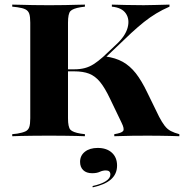

<svg xmlns="http://www.w3.org/2000/svg" viewBox="-20 -591 798 833"><path d="M181.5 -2.4Q150.8 -2.4 122.6 -2Q94.4 -1.6 71.8 -1.2Q49.2 -0.8 33.1 0V-8.9L54.8 -11.3Q78.2 -15.3 90.3 -21Q102.4 -26.6 106.9 -39.5Q111.3 -52.4 111.3 -78.2V-492.7Q111.3 -518.5 106.9 -531.5Q102.4 -544.4 90.3 -550.4Q78.2 -556.5 54.8 -559.7L33.1 -562.1V-571Q49.2 -571 71.8 -570.2Q94.4 -569.4 122.6 -569Q150.8 -568.5 181.5 -568.5H192.7H204.8Q235.5 -568.5 262.1 -569Q288.7 -569.4 310.9 -570.2Q333.1 -571 348.4 -571V-562.1L329.8 -559.7Q296 -554 285.5 -542.7Q275 -531.5 275 -492.7V-78.2Q275 -39.5 285.5 -28.2Q296 -16.9 329.8 -11.3L348.4 -8.9V0Q333.1 -0.8 310.9 -1.2Q288.7 -1.6 262.1 -2Q235.5 -2.4 204.8 -2.4H192.7ZM475.8 0V-8.9Q507.3 -13.7 514.1 -22.6Q521 -31.5 507.3 -58.9L457.3 -162.9Q434.7 -210.5 413.7 -235.9Q392.7 -261.3 366.5 -271.4Q340.3 -281.5 301.6 -281.5H266.1V-290.3H303.2Q327.4 -290.3 347.6 -295.6Q367.7 -300.8 386.7 -312.9Q405.6 -325 427.4 -344.4L483.9 -397.6Q523.4 -433.9 533.5 -470.2Q543.5 -506.5 526.2 -532.3Q508.9 -558.1 465.3 -562.1V-571Q491.9 -570.2 527.4 -569.4Q562.9 -568.5 603.2 -568.5Q630.6 -568.5 653.2 -569.4Q675.8 -570.2 715.3 -571V-562.1Q683.9 -548.4 657.3 -532.3Q630.6 -516.1 604.8 -495.6Q579 -475 549.2 -447.6L429.8 -333.9L437.9 -346Q480.6 -340.3 512.1 -323Q543.5 -305.6 569 -273.4Q594.4 -241.1 619.4 -188.7L670.2 -84.7Q682.3 -61.3 694 -46Q705.6 -30.6 721 -22.6Q736.3 -14.5 758.1 -8.9V0Q740.3 -0.8 719.4 -1.2Q698.4 -1.6 674.6 -2Q650.8 -2.4 622.6 -2.4Q590.3 -2.4 554.4 -2Q518.5 -1.6 475.8 0ZM382.3 221.8 381.5 216.1Q418.5 208.1 438.7 195.2Q458.9 182.3 458.9 166.1Q458.9 148.4 439.5 148.4Q425.8 148.4 412.9 154.4Q400 160.5 379.8 160.5Q354.8 160.5 341.1 147.2Q327.4 133.9 327.4 111.3Q327.4 83.9 348.4 67.3Q369.4 50.8 404 50.8Q442.7 50.8 465.3 71.4Q487.9 91.9 487.9 127.4Q487.9 163.7 461.7 187.1Q435.5 210.5 382.3 221.8Z"/></svg>

Font: Playfair 144pt SemiExpanded Black
Style: Regular
Weight: 900
Width: 6
Designer: Claus Eggers Sørensen
Foundry: Claus Eggers Sørensen
Version: Version 2.203